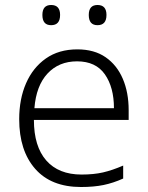

<svg xmlns="http://www.w3.org/2000/svg" viewBox="-20 -740 592 770"><path d="M290 -542Q358 -542 403.5 -510.5Q449 -479 472.5 -424Q496 -369 496 -298V-259H116Q116 -153 165.5 -96.5Q215 -40 307 -40Q356 -40 393 -48.5Q430 -57 474 -76V-24Q434 -6 395 2Q356 10 305 10Q185 10 121 -63Q57 -136 57 -262Q57 -343 84.5 -406Q112 -469 164 -505.5Q216 -542 290 -542ZM289 -494Q216 -494 170.5 -445Q125 -396 118 -306H437Q437 -390 400.5 -442Q364 -494 289 -494ZM150 -680Q150 -720 185 -720Q221 -720 221 -680Q221 -639 185 -639Q150 -639 150 -680ZM336 -680Q336 -720 371 -720Q407 -720 407 -680Q407 -639 371 -639Q336 -639 336 -680Z"/></svg>

Font: Noto Sans Tamil Light
Style: Regular
Weight: 300
Designer: Jelle Bosma - Monotype Design Team
Foundry: Monotype Imaging Inc.
Version: Version 2.004; ttfautohint (v1.8.4.7-5d5b)